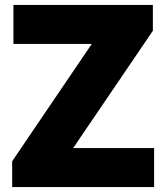

<svg xmlns="http://www.w3.org/2000/svg" viewBox="-20 -760 676 780"><path d="M29.5 0V-105L376.5 -616.5L377.5 -581.5H34.5V-740H601V-635L253.5 -123.5L252.5 -158.5H606V0Z"/></svg>

Font: Encode Sans Condensed Thin ExtraBold
Style: Regular
Weight: 800
Version: Version 3.002